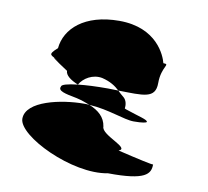

<svg xmlns="http://www.w3.org/2000/svg" viewBox="-75 -723 893 823"><g transform="rotate(10 372.0 -311.5)"><path d="M43 -155C43 -80 294 42 445 12C609 14 629 -17 629 -59C629 -56 565 -70 473 -92C521 -110 389 -144 391 -182C385 -222 357 -246 316 -263C308 -264 300 -264 292 -264C195 -264 43 -233 43 -155ZM141 -479C97 -440 121 -446 151 -425C110 -450 137 -428 196 -390C196 -371 218 -354 252 -340C269 -370 308 -394 350 -386C387 -377 409 -362 427 -345C537 -343 590 -337 590 -406C590 -480 631 -494 597 -494C589 -526 544 -640 380 -640C229 -640 149 -565 141 -479ZM182 -319C172 -299 204 -292 257 -282C279 -277 298 -270 316 -263C402 -258 472 -226 515 -226C553 -226 571 -230 571 -234C571 -244 533 -251 475 -271L468 -274C470 -289 468 -309 454 -321C444 -329 435 -337 427 -345C413 -345 398 -346 382 -346C330 -346 286 -344 252 -340C208 -335 182 -328 182 -319Z"/></g></svg>

Font: Ampere
Style: Ext
Weight: 400
Version: Version 1